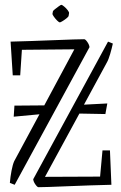

<svg xmlns="http://www.w3.org/2000/svg" viewBox="-20 -768 503 798"><path d="M352 -572 41 0 21 -8Q23 -33 28 -59Q33 -85 39 -98L144 -293L37 -283L40 -329L164 -330L289 -563L71 -561L64 -455H33L24 -595Q61 -596 109 -597.5Q157 -599 203.5 -601Q250 -603 284.5 -604Q319 -605 330 -605Q335 -605 343 -593.5Q351 -582 352 -572ZM118 -23 429 -595 449 -587Q445 -568 438 -544Q431 -520 424 -508L329 -333L426 -338L418 -294L310 -296L167 -33L396 -34L406 -143H437L443 0Q402 1 354.5 2.5Q307 4 262 6Q217 8 184 9Q151 10 140 10Q135 10 127 -1.5Q119 -13 118 -23ZM200 -721Q200 -723 208 -729.5Q216 -736 224.5 -742Q233 -748 235 -748Q238 -748 246.5 -741Q255 -734 261.5 -725.5Q268 -717 267 -713L265 -701Q264 -698 256 -691.5Q248 -685 239.5 -680Q231 -675 229 -675Q225 -675 217.5 -682.5Q210 -690 204 -698.5Q198 -707 198 -710Z"/></svg>

Font: Grenze Gotisch ExtraLight
Style: Regular
Weight: 200
Designer: Renata Polastri
Foundry: Omnibus-Type
Version: Version 1.001